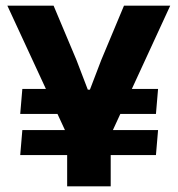

<svg xmlns="http://www.w3.org/2000/svg" viewBox="-20 -659 628 679"><path d="M327.5 -256 351 -344.5H539L531.5 -256ZM59 -199H539L531.5 -110.5H51.5ZM235 -344.5 259.5 -256H51.5L59 -344.5ZM224.5 -167 6 -639H169.5L250.5 -446.5L290.5 -342H298L338 -446.5L418.5 -639H582L364.5 -167ZM217.5 0V-307.5H371.5V0Z"/></svg>

Font: Anek Telugu Medium
Style: Bold
Weight: 700
Version: Version 1.003